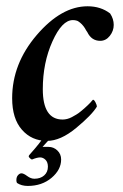

<svg xmlns="http://www.w3.org/2000/svg" viewBox="-20 -452 400 624"><path d="M116.2 2H139.6L118.2 25.4H137.7Q154.3 25.4 166.5 37.1Q178.7 48.8 178.7 66.4Q178.7 99.6 147.5 126Q116.2 152.3 70.3 152.3Q49.8 152.3 35.2 142.6Q33.2 138.7 33.2 133.8Q33.2 123 38.6 117.2Q43.9 111.3 49.8 111.3Q56.6 111.3 68.4 120.1Q80.1 128.9 91.8 128.9Q111.3 128.9 123.5 118.2Q135.7 107.4 135.7 89.8Q135.7 75.2 127.9 67.4Q120.1 59.6 110.4 59.6Q100.6 59.6 84 66.4Q82 66.4 77.6 62.5Q73.2 58.6 73.2 55.7Q73.2 53.7 78.6 47.9Q84 42 95.2 28.8Q106.4 15.6 116.2 2ZM264.6 -431.6Q307.6 -431.6 337.9 -408.2Q349.6 -390.6 349.6 -371.1Q349.6 -351.6 336.9 -335.4Q324.2 -319.3 305.7 -319.3Q277.3 -319.3 263.7 -347.7Q262.7 -348.6 259.8 -353.5Q256.8 -358.4 255.9 -360.4Q254.9 -362.3 251.5 -366.7Q248 -371.1 246.1 -373Q244.1 -375 240.2 -378.4Q236.3 -381.8 233.4 -383.3Q230.5 -384.8 226.1 -385.7Q221.7 -386.7 216.8 -386.7Q181.6 -386.7 150.4 -317.4Q119.1 -248 119.1 -162.1Q119.1 -63.5 183.6 -63.5Q190.4 -63.5 198.2 -65.4Q206.1 -67.4 213.4 -71.3Q220.7 -75.2 228 -79.6Q235.4 -84 241.7 -89.4Q248 -94.7 253.9 -99.6Q259.8 -104.5 265.1 -109.9Q270.5 -115.2 273.9 -118.7Q277.3 -122.1 279.3 -125L282.2 -127.9Q286.1 -127.9 290.5 -119.1Q294.9 -110.4 294.9 -105.5Q278.3 -78.1 227.5 -36.1Q176.8 5.9 132.8 5.9Q83 5.9 51.3 -30.3Q19.5 -66.4 19.5 -132.8Q19.5 -245.1 99.6 -338.4Q179.7 -431.6 264.6 -431.6Z"/></svg>

Font: Crimson
Style: SemiboldItalic
Weight: 600
Italic angle: -11°
Version: Version 0.8 ; ttfautohint (v1.00) -l 8 -r 50 -G 200 -x 14 -D